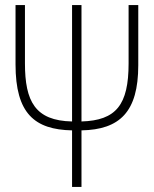

<svg xmlns="http://www.w3.org/2000/svg" viewBox="-20 -734 603 754"><path d="M263 -222V0H300V-222C450 -225 523 -294 523 -478V-714H485V-485C485 -322 436 -261 300 -257V-714H263V-257C118 -260 78 -336 78 -485V-714H41V-481C41 -288 116 -225 263 -222Z"/></svg>

Font: Noto Sans Mono SemiCondensed ExtraLight
Style: Regular
Weight: 200
Width: 4
Designer: Monotype Design Team
Foundry: Monotype Imaging Inc.
Version: Version 2.014